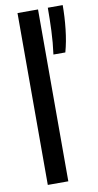

<svg xmlns="http://www.w3.org/2000/svg" viewBox="-91 -849 455 889"><g transform="rotate(-10 136.0 -404.0)"><path d="M59 0V-808H155.5V0ZM189.5 -590Q197 -644.5 199.2 -700Q201.5 -755.5 201.5 -808H271.5Q271.5 -753.5 265.2 -696Q259 -638.5 245.5 -590Z"/></g></svg>

Font: Encode Sans Cnd Md
Style: Regular
Weight: 500
Width: 3
Designer: Multiple Designers
Foundry: Impallari Type
Version: Version 3.002; ttfautohint (v1.8.3) -l 8 -r 50 -G 200 -x 14 